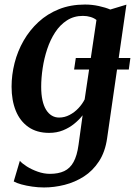

<svg xmlns="http://www.w3.org/2000/svg" viewBox="-20 -575 595 846"><path d="M306.5 -268.5 314 -319.5H554.5L547.5 -268.5ZM452 34Q443.5 94 416.2 135.8Q389 177.5 349.5 202.8Q310 228 264.5 239.5Q219 251 174 251Q148 251 122 247.2Q96 243.5 74.2 237.5Q52.5 231.5 40.5 224.5L67.5 133.5Q77 145 98.2 158.5Q119.5 172 146.5 181.5Q173.5 191 200 191Q237 191 262.8 179Q288.5 167 304 139Q319.5 111 326 63.5L344 -67Q329 -47.5 307.2 -29.8Q285.5 -12 257.8 -0.8Q230 10.5 196.5 10.5Q142 10.5 105 -15.5Q68 -41.5 49.5 -87.2Q31 -133 31 -193Q31 -245 44.2 -297.2Q57.5 -349.5 84 -395.8Q110.5 -442 149.5 -478Q188.5 -514 239.8 -534.5Q291 -555 354.5 -555Q385.5 -555 415.2 -548.5Q445 -542 466 -533L537 -554.5ZM405 -487Q394.5 -495.5 379 -500.2Q363.5 -505 345.5 -505Q305.5 -505 275 -485.2Q244.5 -465.5 223 -432.5Q201.5 -399.5 188 -358.8Q174.5 -318 168 -274.8Q161.5 -231.5 161.5 -192.5Q161.5 -159 167 -133.8Q172.5 -108.5 183 -91.5Q193.5 -74.5 208 -65.8Q222.5 -57 240.5 -57Q264.5 -57 286.5 -68.5Q308.5 -80 325.8 -98.5Q343 -117 353 -137Z"/></svg>

Font: Merriweather 48pt SemiBold
Style: Italic
Weight: 600
Italic angle: -7.8°
Designer: Eben Sorkin
Foundry: Eben Sorkin
Version: Version 2.101